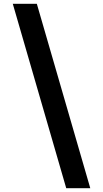

<svg xmlns="http://www.w3.org/2000/svg" viewBox="-20 -843 540 1006"><path d="M453 143H327L47 -823H173Z"/></svg>

Font: Iosevka Extrabold
Style: Regular
Weight: 800
Monospace: yes
Designer: Belleve Invis
Foundry: Belleve Invis
Version: Version 32.5.0; ttfautohint (v1.8.4)